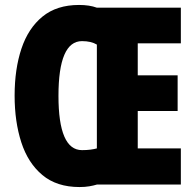

<svg xmlns="http://www.w3.org/2000/svg" viewBox="-20 -745 790 775"><path d="M299 -725Q341 -725 371 -714H710V-570H536V-441H697V-297H536V-146H710V0H371Q358 4 340.5 7Q323 10 301 10Q209 10 151 -38.5Q93 -87 66 -170.5Q39 -254 39 -359Q39 -466 66.5 -548.5Q94 -631 151.5 -678Q209 -725 299 -725ZM311 -579Q216 -579 216 -358Q216 -139 311 -139Q330 -139 345 -141Q360 -143 371 -146V-565Q348 -579 311 -579Z"/></svg>

Font: Noto Sans Lao UI ExtCond Blk
Style: Regular
Weight: 900
Width: 2
Designer: Monotype Design Team
Foundry: Monotype Imaging Inc.
Version: Version 2.000; ttfautohint (v1.8.4.7-5d5b)